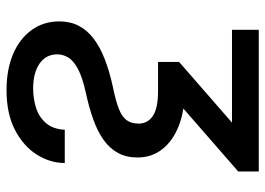

<svg xmlns="http://www.w3.org/2000/svg" viewBox="-130 -452 799 578"><g transform="rotate(90 269.0 -162.5)"><path d="M69.3 -542.5H495.6V-480.5L218.8 -239.3H166V-302.7L348.6 -461.9H69.3ZM143.1 64Q143.1 98.1 170.9 117.4Q198.7 136.7 246.1 136.7Q275.9 136.7 303.5 128.2Q331.1 119.6 349.6 98.6Q368.2 77.6 370.1 41.5H470.2Q470.2 85.4 445.1 125.5Q419.9 165.5 371.1 191.2Q322.3 216.8 251 216.8Q188 216.8 141.6 196.8Q95.2 176.8 69.6 140.9Q43.9 105 43.9 58.1Q43.9 25.4 56.9 0Q69.8 -25.4 95.2 -44.9Q120.6 -64.5 157.7 -78.9Q194.8 -93.3 242.2 -103.5Q282.7 -111.8 306.6 -121.1Q330.6 -130.4 341.1 -144.5Q351.6 -158.7 351.6 -180.7Q351.6 -208 328.6 -223.6Q305.7 -239.3 252.9 -239.3H213.9L219.7 -319.3H252.9Q314 -319.3 358.9 -301.5Q403.8 -283.7 428.7 -252Q453.6 -220.2 453.6 -177.7Q453.6 -143.6 439.9 -118.7Q426.3 -93.8 401.1 -75.7Q376 -57.6 340.1 -44.7Q304.2 -31.7 259.3 -22Q211.9 -11.7 186.8 2Q161.6 15.6 152.3 31.5Q143.1 47.4 143.1 64Z"/></g></svg>

Font: Inter 16pt
Style: Regular
Weight: 400
Version: Version 4.001;git-66647c0bb